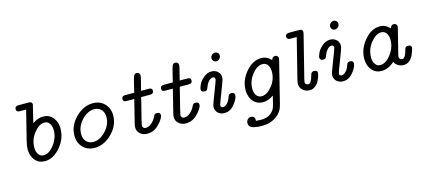

<svg xmlns="http://www.w3.org/2000/svg" viewBox="-63 -1165 4287 1941"><g transform="rotate(-15 2080.5 -194.0)"><path d="M127.9 -578.1Q127.9 -610.8 163.1 -610.8Q163.6 -610.8 164.1 -610.8H273.9Q309.1 -610.8 309.1 -582Q309.1 -577.1 264.2 -396Q320.3 -436 376 -436Q438 -436 477.1 -390.1Q516.1 -344.2 516.1 -273.9Q516.1 -168 442.1 -81.5Q368.2 4.9 279.8 4.9Q216.8 4.9 178.5 -40.5Q140.1 -85.9 140.1 -157.2Q140.1 -188 152.8 -240.2L230 -548.8H163.1Q127.9 -549.3 127.9 -578.1ZM210 -152.8Q210 -131.8 215.6 -111.8Q221.2 -91.8 238 -74Q254.9 -56.2 282.2 -56.2Q340.3 -56.2 393.1 -125.5Q445.8 -194.8 445.8 -274.9Q445.8 -319.8 425.8 -346.9Q405.8 -374 374 -374Q317.9 -374 263.9 -306.4Q210 -238.8 210 -152.8Z M632.8 -166Q632.8 -270 714.8 -353Q796.9 -436 896.5 -436Q971.7 -436 1018.3 -387Q1064.9 -337.9 1064.9 -265.1Q1064.9 -160.2 982.9 -77.6Q900.9 4.9 800.8 4.9Q725.6 4.9 679.2 -43.5Q632.8 -91.8 632.8 -166ZM702.6 -165Q702.6 -116.2 730.2 -86.2Q757.8 -56.2 802.7 -56.2Q871.6 -56.2 933.1 -121.6Q994.6 -187 994.6 -266.1Q994.6 -314.9 967.3 -344.5Q939.9 -374 894.5 -374Q823.7 -374 763.2 -308.6Q702.6 -243.2 702.6 -165Z M1197.8 -397Q1197.8 -430.2 1233.4 -430.2H1329.6Q1336.4 -460 1347.7 -505.9Q1364.7 -579.1 1373.8 -597.7Q1382.8 -616.2 1404.8 -616.2Q1418 -616.2 1427.7 -606.7Q1437.5 -597.2 1437.5 -583Q1437.5 -576.2 1432.1 -552.5Q1426.8 -528.8 1416.7 -491.5Q1406.7 -454.1 1401.4 -430.2H1483.4Q1517.6 -430.2 1517.6 -401.9Q1517.6 -369.1 1482.4 -369.1Q1481.9 -369.1 1481.4 -369.1H1385.7Q1381.8 -351.1 1364.3 -282.5Q1346.7 -213.9 1332 -154.5Q1317.4 -95.2 1317.4 -88.9Q1317.4 -74.7 1326.9 -65.4Q1336.4 -56.2 1352.5 -56.2Q1383.3 -56.2 1413.6 -82.5Q1443.8 -108.9 1460.4 -145Q1467.3 -160.2 1473.9 -166Q1480.5 -171.9 1494.6 -171.9H1496.6Q1531.7 -171.9 1531.7 -144Q1531.7 -110.8 1477.8 -53Q1423.8 4.9 1351.6 4.9Q1308.6 4.9 1278.1 -21Q1247.6 -46.9 1247.6 -87.9Q1247.6 -105 1252.4 -123L1313.5 -369.1H1231.4Q1197.8 -369.1 1197.8 -397Z M1601.6 -397Q1601.6 -430.2 1637.2 -430.2H1733.4Q1740.2 -460 1751.5 -505.9Q1768.6 -579.1 1777.6 -597.7Q1786.6 -616.2 1808.6 -616.2Q1821.8 -616.2 1831.5 -606.7Q1841.3 -597.2 1841.3 -583Q1841.3 -576.2 1835.9 -552.5Q1830.6 -528.8 1820.6 -491.5Q1810.5 -454.1 1805.2 -430.2H1887.2Q1921.4 -430.2 1921.4 -401.9Q1921.4 -369.1 1886.2 -369.1Q1885.7 -369.1 1885.3 -369.1H1789.6Q1785.6 -351.1 1768.1 -282.5Q1750.5 -213.9 1735.8 -154.5Q1721.2 -95.2 1721.2 -88.9Q1721.2 -74.7 1730.7 -65.4Q1740.2 -56.2 1756.3 -56.2Q1787.1 -56.2 1817.4 -82.5Q1847.7 -108.9 1864.3 -145Q1871.1 -160.2 1877.7 -166Q1884.3 -171.9 1898.4 -171.9H1900.4Q1935.5 -171.9 1935.5 -144Q1935.5 -110.8 1881.6 -53Q1827.6 4.9 1755.4 4.9Q1712.4 4.9 1681.9 -21Q1651.4 -46.9 1651.4 -87.9Q1651.4 -105 1656.2 -123L1717.3 -369.1H1635.3Q1601.6 -369.1 1601.6 -397Z M1986.3 -287.1Q1986.3 -305.2 2002.2 -338.6Q2018.1 -372.1 2055.7 -404.1Q2093.3 -436 2138.2 -436Q2176.3 -436 2202.6 -412.1Q2229 -388.2 2229 -350.1V-344.2Q2229 -327.1 2182.6 -209.5Q2136.2 -91.8 2136.2 -80.1Q2136.2 -57.1 2160.2 -57.1Q2178.2 -57.1 2199.7 -75.7Q2221.2 -94.2 2235.4 -129.9Q2236.3 -132.8 2239.7 -142.3Q2243.2 -151.9 2245.6 -157Q2248 -162.1 2255.1 -167Q2262.2 -171.9 2273.4 -171.9H2274.4Q2310.5 -171.9 2310.1 -143.1Q2310.1 -107.9 2266.1 -51.5Q2222.2 4.9 2158.2 4.9Q2119.1 4.9 2092.8 -19Q2066.4 -43 2066.4 -81.1V-86.9Q2066.4 -103 2112.8 -220.5Q2159.2 -337.9 2159.2 -350.1Q2159.2 -374 2136.2 -374Q2113.3 -374 2089.4 -347.2Q2072.3 -328.1 2063.5 -304Q2054.7 -279.8 2047.9 -269.3Q2041 -258.8 2023.4 -258.8H2021Q1986.3 -259.3 1986.3 -287.1ZM2173.3 -563Q2173.3 -581.1 2187.7 -595.9Q2202.1 -610.8 2222.2 -610.8Q2238.3 -610.8 2250.2 -599.4Q2262.2 -587.9 2262.2 -570.8Q2262.2 -550.8 2247.3 -536.4Q2232.4 -522 2214.4 -522Q2196.3 -522 2184.8 -534.4Q2173.3 -546.9 2173.3 -563Z M2355.5 163.1Q2355.5 142.1 2369.4 126.5Q2383.3 110.8 2405.3 110.8Q2423.3 110.8 2434.3 121.8Q2445.3 132.8 2445.3 151.9Q2445.3 158.7 2444.3 163.1Q2470.2 166 2495.1 166H2500Q2596.2 166 2638.2 91.8Q2650.4 70.8 2675.3 -40Q2619.1 0 2564.5 0Q2501.5 0 2462.4 -45.9Q2423.3 -91.8 2423.3 -162.1Q2423.3 -264.2 2495.8 -350.1Q2568.4 -436 2658.2 -436Q2721.2 -436 2762.2 -387.2Q2771 -420.9 2799.3 -420.9Q2799.8 -420.9 2800.3 -420.9Q2813.5 -420.9 2823.2 -411.9Q2833 -402.8 2833 -389.2L2830.1 -371.1L2724.1 55.2Q2712.9 97.2 2706.1 110.8Q2680.2 164.1 2623.8 196Q2567.4 228 2502.4 228H2495.1Q2468.3 228 2450.7 226.6Q2433.1 225.1 2407.7 219.5Q2382.3 213.9 2368.9 200Q2355.5 186 2355.5 163.1ZM2492.2 -159.2Q2492.2 -115.2 2512.2 -88.6Q2532.2 -62 2565.4 -62Q2621.6 -62 2675.3 -127.9Q2729 -193.8 2729 -277.8Q2729 -315.9 2710.7 -345Q2692.4 -374 2656.2 -374Q2599.1 -374 2546.1 -307.6Q2493.2 -241.2 2492.2 -159.2Z M2950.2 -88.9Q2950.2 -105 2959 -138.2L3062 -548.8H2992.2Q2975.1 -548.8 2967 -558.3Q2959 -567.9 2959 -578.1Q2959 -610.8 2996.1 -610.8Q2996.6 -610.8 2997.1 -610.8H3106Q3140.1 -610.8 3140.1 -582Q3140.1 -578.1 3138.2 -565.9L3024.9 -113.8Q3020 -93.8 3020 -87.9Q3020 -71.8 3031 -64.5Q3042 -57.1 3053.2 -57.1Q3066.4 -57.1 3077.1 -72Q3087.9 -86.9 3092.5 -101.1Q3097.2 -115.2 3105 -142.1Q3113.8 -171.9 3139.2 -171.9H3140.1Q3176.3 -171.9 3176.3 -143.1Q3176.3 -137.2 3170.2 -116.2Q3164.1 -95.2 3151.1 -66.7Q3138.2 -38.1 3111.6 -16.6Q3085 4.9 3052.2 4.9Q3011.2 4.9 2980.7 -20.5Q2950.2 -45.9 2950.2 -88.9Z M3228 -287.1Q3228 -305.2 3243.9 -338.6Q3259.8 -372.1 3297.4 -404.1Q3335 -436 3379.9 -436Q3418 -436 3444.3 -412.1Q3470.7 -388.2 3470.7 -350.1V-344.2Q3470.7 -327.1 3424.3 -209.5Q3377.9 -91.8 3377.9 -80.1Q3377.9 -57.1 3401.9 -57.1Q3419.9 -57.1 3441.4 -75.7Q3462.9 -94.2 3477.1 -129.9Q3478 -132.8 3481.4 -142.3Q3484.9 -151.9 3487.3 -157Q3489.7 -162.1 3496.8 -167Q3503.9 -171.9 3515.1 -171.9H3516.1Q3552.2 -171.9 3551.8 -143.1Q3551.8 -107.9 3507.8 -51.5Q3463.9 4.9 3399.9 4.9Q3360.8 4.9 3334.5 -19Q3308.1 -43 3308.1 -81.1V-86.9Q3308.1 -103 3354.5 -220.5Q3400.9 -337.9 3400.9 -350.1Q3400.9 -374 3377.9 -374Q3355 -374 3331.1 -347.2Q3314 -328.1 3305.2 -304Q3296.4 -279.8 3289.6 -269.3Q3282.7 -258.8 3265.1 -258.8H3262.7Q3228 -259.3 3228 -287.1ZM3415 -563Q3415 -581.1 3429.4 -595.9Q3443.8 -610.8 3463.9 -610.8Q3480 -610.8 3491.9 -599.4Q3503.9 -587.9 3503.9 -570.8Q3503.9 -550.8 3489 -536.4Q3474.1 -522 3456.1 -522Q3438 -522 3426.5 -534.4Q3415 -546.9 3415 -563Z M3664.1 -157.2Q3664.1 -261.2 3737.5 -348.6Q3811 -436 3899.9 -436Q3959 -436 4004.9 -386.2Q4012.7 -420.9 4041 -420.9Q4041.5 -420.9 4042 -420.9Q4056.2 -420.9 4065.9 -411.9Q4075.7 -402.8 4075.7 -388.2Q4075.7 -384.3 4072.8 -372.1L4005.9 -105Q4003.9 -98.1 4003.9 -88.1Q4003.9 -78.1 4011.7 -64.9Q4023.9 -57.1 4037.1 -57.1Q4054.2 -57.1 4068.8 -84Q4078.6 -103 4085.2 -128.9Q4091.8 -154.8 4098.9 -163.3Q4106 -171.9 4127 -171.9Q4160.2 -171.9 4160.6 -143.1Q4160.6 -137.2 4153.8 -116.2Q4147 -95.2 4134 -66.7Q4121.1 -38.1 4095 -16.6Q4068.8 4.9 4035.9 4.9Q4002.9 4.9 3976.8 -11Q3950.7 -26.9 3939.9 -54.2Q3874 4.9 3803.7 4.9Q3741.7 4.9 3702.9 -41.3Q3664.1 -87.4 3664.1 -157.2ZM3733.9 -152.8Q3733.9 -131.8 3739.5 -111.8Q3745.1 -91.8 3762 -74Q3778.8 -56.2 3806.2 -56.2Q3864.3 -56.2 3917.5 -126Q3970.7 -195.8 3970.7 -274.9Q3970.7 -319.8 3950.9 -346.9Q3931.2 -374 3897.9 -374Q3842.8 -374 3788.3 -306.4Q3733.9 -238.8 3733.9 -152.8Z"/></g></svg>

Font: CMU Typewriter Text Variable Width
Style: Italic
Weight: 500
Italic angle: -14.04°
Version: Version 0.7.0